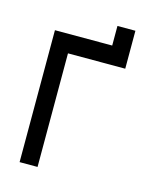

<svg xmlns="http://www.w3.org/2000/svg" viewBox="-88 -601 527 661"><g transform="rotate(15 175.0 -270.0)"><path d="M108.9 0H44.9V-470.2H249V-540H313V-404.8H108.9Z"/></g></svg>

Font: Kreadon
Style: Regular
Weight: 400
Designer: kohakuno
Foundry: StudioGnu
Version: Version 1.000;Glyphs 3.1.2 (3151)